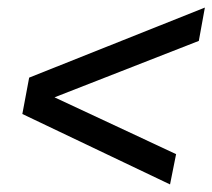

<svg xmlns="http://www.w3.org/2000/svg" viewBox="-20 -579 561 507"><path d="M521 -559 505 -471 124 -322 445 -172 429 -92 39 -278 57 -374Z"/></svg>

Font: Argentum Sans
Style: Italic
Weight: 400
Italic angle: -11.3099°
Designer: Julieta Ulanovsky, Owen Earl, Rasmus Andersson, Cristiano Sobral
Foundry: The Argentum Sans Project Authors
Version: Version 3.131; ttfautohint (v1.8.4.7-5d5b-dirty)